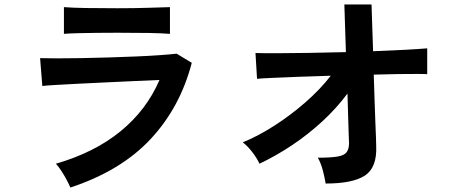

<svg xmlns="http://www.w3.org/2000/svg" viewBox="-20 -801 2040 862"><path d="M296 41Q290 27 279.5 7Q269 -13 256 -33Q243 -53 231 -66Q404 -116 521 -211.5Q638 -307 696 -442Q646 -440 582.5 -437Q519 -434 453.5 -431Q388 -428 329.5 -425Q271 -422 228.5 -419.5Q186 -417 170 -415L160 -540Q186 -539 234 -539Q282 -539 342 -540Q402 -541 466 -543Q530 -545 590.5 -547.5Q651 -550 699 -553.5Q747 -557 773 -560L841 -519Q789 -319 656 -176.5Q523 -34 296 41ZM267 -649V-769Q305 -766 366 -765Q427 -764 507 -764Q584 -764 645 -766Q706 -768 743 -769V-649Q705 -652 647.5 -653Q590 -654 507 -654Q462 -654 415.5 -653.5Q369 -653 329.5 -652Q290 -651 267 -649Z M1442 23Q1438 -3 1429.5 -35.5Q1421 -68 1407 -93Q1464 -93 1494.5 -98Q1525 -103 1536 -117.5Q1547 -132 1547 -158Q1547 -167 1545.5 -199Q1544 -231 1543 -278.5Q1542 -326 1540 -381Q1491 -315 1427 -256Q1363 -197 1291 -149Q1219 -101 1145 -66Q1133 -92 1112 -119Q1091 -146 1070 -162Q1137 -189 1210.5 -236Q1284 -283 1351 -341.5Q1418 -400 1465 -461Q1386 -459 1315 -456Q1244 -453 1195.5 -451Q1147 -449 1134 -447L1127 -563Q1157 -562 1220 -562Q1283 -562 1365 -563.5Q1447 -565 1533 -567L1526 -781H1648L1655 -571Q1735 -574 1799.5 -577.5Q1864 -581 1898 -584V-468Q1888 -469 1853.5 -469Q1819 -469 1768.5 -468.5Q1718 -468 1658 -466Q1660 -410 1661.5 -356.5Q1663 -303 1665 -258Q1667 -213 1668 -183Q1669 -153 1669 -145Q1673 -49 1618.5 -13Q1564 23 1442 23Z"/></svg>

Font: Zen Kaku Gothic New
Style: Bold
Weight: 700
Designer: Yoshimichi Ohira
Foundry: Positype
Version: Version 1.002